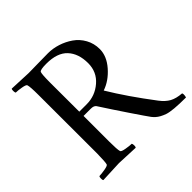

<svg xmlns="http://www.w3.org/2000/svg" viewBox="-165 -803 963 963"><g transform="rotate(-45 316.5 -321.5)"><path d="M297.9 -643.6Q332 -643.6 366.5 -632.6Q400.9 -621.6 430.4 -601.1Q460 -580.6 478.3 -547.6Q496.6 -514.6 496.6 -474.6Q496.6 -424.3 455.8 -377.7Q415 -331.1 363.3 -313.5Q426.3 -208.5 521 -84Q543 -55.2 567.6 -41.7Q592.3 -28.3 631.3 -25.4Q634.3 -20 633.1 -10Q631.8 0 630.4 2.9Q535.2 2.9 501.5 -8.8Q470.2 -20 453.6 -35.2Q445.3 -42.5 438 -51.8Q425.3 -68.8 375.2 -143.1Q325.2 -217.3 282.7 -283.2Q274.9 -294.9 253.4 -294.9H201.7V-113.3Q201.7 -56.6 206.5 -41Q208.5 -34.2 233.9 -29.8Q259.3 -25.4 273.9 -25.4Q276.9 -21.5 277.1 -11.2Q277.3 -1 273.9 2.9Q173.8 -2 159.7 -2Q144.5 -2 44.4 2.9Q41 -1 41.3 -11.2Q41.5 -21.5 44.4 -25.4Q59.1 -25.4 84.5 -29.8Q109.9 -34.2 111.8 -41Q115.7 -53.2 116.7 -113.3L116.2 -530.3Q116.2 -586.9 111.3 -602.5Q109.4 -609.4 84 -613.8Q58.6 -618.2 43.9 -618.2Q41 -622.1 40.8 -632.3Q40.5 -642.6 43.9 -646.5Q144 -641.6 159.2 -641.6Q175.8 -641.6 221.2 -642.6Q266.6 -643.6 297.9 -643.6ZM405.3 -465.8Q405.3 -533.7 368.9 -573Q332.5 -612.3 254.9 -612.3Q210.4 -612.3 206.1 -602.5Q201.2 -590.8 201.2 -529.3L201.7 -325.2H253.9Q314 -325.2 359.6 -364.5Q405.3 -403.8 405.3 -465.8Z"/></g></svg>

Font: Amiri
Style: Regular
Weight: 400
Designer: Khaled Hosny
Version: Version 000.108